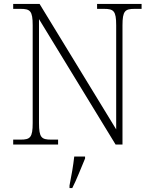

<svg xmlns="http://www.w3.org/2000/svg" viewBox="-20 -734 778 975"><path d="M47 0H275V-25H240C191 -25 178 -35 178 -109V-637L567 0H602V-605C602 -679 615 -689 664 -689H699V-714H473V-689H508C557 -689 570 -679 570 -606V-77L181 -714H47V-689H84C133 -689 146 -679 146 -606V-109C146 -35 133 -25 84 -25H47ZM333 208V221H347C368 181 394 113 412 71V61H357C352 106 343 159 333 208Z"/></svg>

Font: Noto Serif Gurmukhi ExtraLight
Style: Regular
Weight: 200
Designer: Vaibhav Singh and the Monotype Design Team
Foundry: Monotype Imaging Inc.
Version: Version 2.004